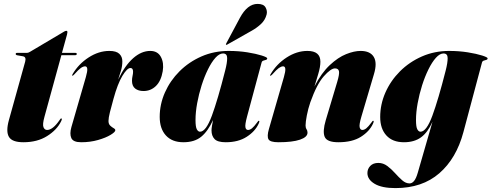

<svg xmlns="http://www.w3.org/2000/svg" viewBox="-20 -719 2519 984"><path d="M97.5 -430.5 66.5 -436Q60.5 -437.5 60.5 -442.5Q60.5 -448 67.5 -448H118Q124.5 -448 133 -453L308.5 -557Q314.5 -561 320.5 -561Q325.5 -561 325.5 -554Q325.5 -550 323.5 -542L297.5 -448H366Q373.5 -448 373.5 -442.5Q373.5 -436 363.5 -436H294.5L208 -121Q197 -81.5 202.8 -67.2Q208.5 -53 221.5 -53Q250.5 -53 285 -103Q289 -109 290.5 -110.5Q292 -112 294 -112Q300.5 -112 293 -97Q271.5 -53 221.2 -21.5Q171 10 100 10Q42 10 25.8 -17.5Q9.5 -45 25.5 -103L109 -403Q115.5 -427.5 97.5 -430.5Z M351 -331Q347.5 -331 352 -339Q382.5 -391 434.2 -424.5Q486 -458 540.5 -458Q576 -458 591.5 -443.2Q607 -428.5 607 -405Q607 -381.5 600.5 -358.5Q594 -335.5 585.5 -311Q620 -383 662.2 -420.5Q704.5 -458 750 -458Q788 -458 804.5 -427.5Q821 -397 814 -354Q805.5 -304 779 -278.2Q752.5 -252.5 715.5 -252.5Q689 -252.5 672.8 -265.2Q656.5 -278 656.5 -305Q656.5 -317.5 659.2 -329.5Q662 -341.5 662 -351.5Q662 -370.5 648.5 -370.5Q631.5 -370.5 607 -329.8Q582.5 -289 561.5 -212Q550.5 -172.5 543.2 -143.5Q536 -114.5 536 -99Q536 -83.5 544.8 -75.2Q553.5 -67 562.2 -62.2Q571 -57.5 571 -51.5Q571 -42.5 546.8 -27.8Q522.5 -13 482.5 -1.5Q442.5 10 396 10Q355 10 345.5 -11.5Q336 -33 346 -68L420 -324Q428.5 -353.5 427.2 -366.2Q426 -379 416 -379Q406.5 -379 394.2 -370.5Q382 -362 360 -337Q354.5 -331 351 -331Z M1246 -121Q1235 -80 1237.8 -66.5Q1240.5 -53 1251 -53Q1261 -53 1271.5 -61.5Q1282 -70 1297.5 -91Q1302 -97 1303.2 -98.5Q1304.5 -100 1306.5 -100Q1312.5 -100 1305.5 -85Q1287.5 -45.5 1244.2 -17.8Q1201 10 1137 10Q1095.5 10 1079.8 -6.2Q1064 -22.5 1064 -51Q1064 -60 1066.5 -74.8Q1069 -89.5 1072 -104Q1045.5 -46 1011 -18Q976.5 10 920 10Q862 10 830.2 -24.8Q798.5 -59.5 798.5 -120Q798.5 -184.5 825.2 -245Q852 -305.5 900 -353.5Q948 -401.5 1012.5 -429.8Q1077 -458 1152.5 -458Q1203 -458 1248 -450.8Q1293 -443.5 1321.2 -434.5Q1349.5 -425.5 1349.5 -420Q1349.5 -414 1343 -412.2Q1336.5 -410.5 1329.5 -408.2Q1322.5 -406 1320.5 -398ZM982 -103.5Q982 -68.5 988.8 -56.2Q995.5 -44 1005 -44Q1035.5 -44 1065.8 -125.8Q1096 -207.5 1134 -357.5Q1144.5 -398 1144.2 -421.5Q1144 -445 1123 -445Q1104 -445 1084 -422.8Q1064 -400.5 1045.8 -363.5Q1027.5 -326.5 1013.2 -281.5Q999 -236.5 990.5 -190.2Q982 -144 982 -103.5ZM1209.5 -627.5Q1248 -699 1300 -699Q1331 -699 1341 -681Q1351 -663 1346.5 -645Q1339 -616 1317.5 -596Q1296 -576 1270 -561.5L1143.5 -490Q1139.5 -488 1138 -490.5Q1137 -491.5 1139.5 -496.5Z M1366 -331Q1361 -331 1367 -339Q1397.5 -391 1449.2 -424.5Q1501 -458 1555.5 -458Q1622 -458 1622 -403Q1622 -376 1611 -339.8Q1600 -303.5 1591.5 -275.5Q1627.5 -345.5 1670 -385.2Q1712.5 -425 1753.8 -441.5Q1795 -458 1828 -458Q1877 -458 1895.5 -427.5Q1914 -397 1896.5 -339L1832 -121Q1820 -80.5 1823.2 -66.8Q1826.5 -53 1837 -53Q1847 -53 1857.5 -61.5Q1868 -70 1883.5 -91Q1888 -97 1889.2 -98.5Q1890.5 -100 1892.5 -100Q1898.5 -100 1891.5 -85Q1873.5 -45.5 1829.5 -17.8Q1785.5 10 1714 10Q1655.5 10 1644 -17.8Q1632.5 -45.5 1649.5 -103L1708 -298.5Q1720.5 -340 1717.2 -354.2Q1714 -368.5 1696.5 -368.5Q1675.5 -368.5 1639.5 -328Q1603.5 -287.5 1570.5 -195Q1559 -161.5 1552.5 -127.5Q1546 -93.5 1546 -76Q1546 -64 1551 -56.8Q1556 -49.5 1556 -39Q1556 -16.5 1517.5 -3.2Q1479 10 1407 10Q1364.5 10 1356 -5.2Q1347.5 -20.5 1358 -57L1435 -324Q1443.5 -353.5 1442.2 -366.2Q1441 -379 1431 -379Q1421.5 -379 1409.2 -370.5Q1397 -362 1375 -337Q1369 -331 1366 -331Z M2355 -42Q2319 93 2231.5 169Q2144 245 2006.5 245Q1937 245 1900 223Q1863 201 1863 168Q1863 146.5 1877.8 131.2Q1892.5 116 1919 116Q1944 116 1965 131.8Q1986 147.5 2004.8 168.5Q2023.5 189.5 2041.5 205.2Q2059.5 221 2079 221Q2091.5 221 2102 208.5Q2112.5 196 2121 166.5L2196.5 -95Q2172 -40 2137.5 -15Q2103 10 2050 10Q1992 10 1960.2 -24.8Q1928.5 -59.5 1928.5 -119.5Q1928.5 -184 1955.2 -244.8Q1982 -305.5 2030 -353.5Q2078 -401.5 2142.5 -429.8Q2207 -458 2282 -458Q2332.5 -458 2377.5 -450.8Q2422.5 -443.5 2450.8 -434.5Q2479 -425.5 2479 -420Q2479 -414 2472.5 -412.2Q2466 -410.5 2459 -408.2Q2452 -406 2450 -398ZM2112 -103.5Q2112 -68.5 2118.8 -56.2Q2125.5 -44 2135 -44Q2165.5 -44 2195.8 -125.8Q2226 -207.5 2264 -357Q2274.5 -398 2274.2 -421.5Q2274 -445 2253 -445Q2234 -445 2214 -422.8Q2194 -400.5 2175.8 -363.5Q2157.5 -326.5 2143.2 -281.5Q2129 -236.5 2120.5 -190.2Q2112 -144 2112 -103.5Z"/></svg>

Font: Fraunces 144pt S000 Black
Style: Italic
Weight: 900
Italic angle: -16°
Version: Version 1.000; ttfautohint (v1.8.3)